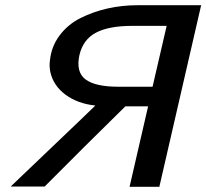

<svg xmlns="http://www.w3.org/2000/svg" viewBox="-20 -714 790 735"><path d="M21 0 288 -255 345 -310Q278 -317 231.5 -351Q185 -385 173 -437Q168 -460 171 -481Q176 -535 207.5 -577.5Q239 -620 287.5 -644.5Q336 -669 391.5 -681.5Q447 -694 506 -694H750L590 1H476L547 -307H460L305 -154L151 0ZM284 -503Q270 -438 307.5 -410Q345 -382 433 -382H564L618 -615H487Q397 -615 347.5 -589Q298 -563 284 -503Z"/></svg>

Font: Coval
Style: Medium Italic
Weight: 500
Foundry: Context Ltd
Version: Version 001.000